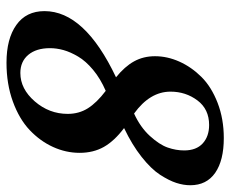

<svg xmlns="http://www.w3.org/2000/svg" viewBox="-78 -612 699 582"><g transform="rotate(90 271.0 -321.5)"><path d="M170.4 7.8Q98.1 7.8 56.2 -22Q14.2 -51.8 14.2 -107.4Q14.2 -229 214.8 -324.2Q182.1 -350.6 166.5 -378.9Q150.9 -407.2 150.9 -442.4Q150.9 -479.5 167.2 -516.1Q183.6 -552.7 213.6 -583Q243.7 -613.3 292.2 -632.1Q340.8 -650.9 398.9 -650.9Q466.8 -650.9 504.4 -624.8Q542 -598.6 542 -549.3Q542 -528.8 534.9 -506.8Q527.8 -484.9 510.3 -457.8Q492.7 -430.7 456.3 -401.9Q419.9 -373 368.7 -348.6Q407.7 -319.3 425.8 -287.4Q443.8 -255.4 443.8 -213.9Q443.8 -172.4 426 -133.3Q408.2 -94.2 374.8 -62.5Q341.3 -30.8 288.3 -11.5Q235.4 7.8 170.4 7.8ZM324.7 -378.9Q366.2 -397.9 392.6 -426.8Q418.9 -455.6 427.7 -480.7Q436.5 -505.9 436.5 -530.8Q436.5 -567.4 415.3 -586.9Q394 -606.4 359.4 -606.4Q311.5 -606.4 284.9 -571Q258.3 -535.6 258.3 -489.3Q258.3 -426.8 324.7 -378.9ZM201.7 -34.2Q250 -34.2 287.8 -77.9Q325.7 -121.6 325.7 -177.7Q325.7 -211.9 308.8 -238.8Q292 -265.6 255.9 -293Q218.8 -276.9 192.1 -254.6Q165.5 -232.4 151.9 -209.2Q138.2 -186 132.3 -165Q126.5 -144 126.5 -124Q126.5 -82.5 146.7 -58.3Q167 -34.2 201.7 -34.2Z"/></g></svg>

Font: Elstob 18pt
Style: Bold Italic
Weight: 700
Italic angle: -20°
Designer: Peter S. Baker
Version: Version 1.015